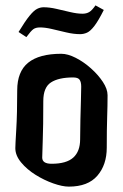

<svg xmlns="http://www.w3.org/2000/svg" viewBox="-20 -699 457 714"><path d="M236 -5Q212 -5 178 -17Q144 -29 112 -49Q80 -69 58.5 -95Q37 -121 37 -148Q37 -160 40.5 -218Q44 -276 44 -363Q44 -433 85 -466Q126 -499 208 -499Q232 -499 261.5 -484Q291 -469 318 -445Q345 -421 362.5 -394.5Q380 -368 380 -345Q380 -307 378.5 -263Q377 -219 377 -150Q377 -86 342 -45.5Q307 -5 236 -5ZM172 -90Q227 -90 252.5 -113Q278 -136 278 -181Q278 -213 279 -253.5Q280 -294 281 -328.5Q282 -363 282 -377Q282 -394 276 -402.5Q270 -411 252 -411Q198 -411 169.5 -392.5Q141 -374 141 -323Q141 -227 139 -178.5Q137 -130 137 -113Q137 -90 172 -90ZM78 -561 49 -580Q74 -621 90 -640.5Q106 -660 118 -666Q130 -672 142 -672Q164 -672 190 -666Q216 -660 241.5 -654Q267 -648 287 -648Q301 -648 311.5 -654Q322 -660 335 -679L366 -662Q346 -622 331 -602.5Q316 -583 303.5 -577.5Q291 -572 278 -572Q254 -572 226.5 -578.5Q199 -585 173.5 -591Q148 -597 129 -597Q113 -597 104 -590.5Q95 -584 78 -561Z"/></svg>

Font: Jaini
Style: Regular
Weight: 400
Designer: Maithili Shingre, Girish Dalvi (Devanagari), Taresh Vohra (Latin)
Foundry: Ek Type
Version: Version 2.000; ttfautohint (v1.8.4.7-5d5b)